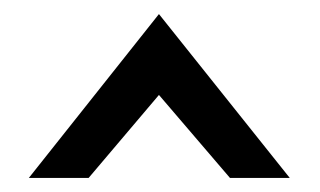

<svg xmlns="http://www.w3.org/2000/svg" viewBox="-20 -770 455 273"><path d="M21 -517H106L206 -635L307 -517H392L206 -750Z"/></svg>

Font: Charger Pro
Style: BdNar
Weight: 700
Designer: Jasper
Foundry: Cannot Into Space Fonts
Version: Version 1.09